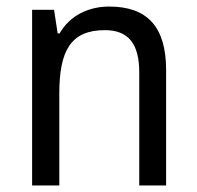

<svg xmlns="http://www.w3.org/2000/svg" viewBox="-20 -659 602 586"><path d="M313 -639C251 -639 193 -612 162 -557H156L145 -629H78V-93H161V-373C161 -503 195 -567 300 -567C373 -567 405 -524 405 -438V-93H487V-445C487 -578 429 -639 313 -639Z"/></svg>

Font: Noto Sans Kannada UI SemiCondensed SemiBold
Style: Regular
Weight: 600
Width: 4
Designer: Jelle Bosma - Monotype Design Team
Foundry: Monotype Imaging Inc.
Version: Version 2.006